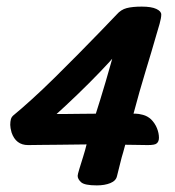

<svg xmlns="http://www.w3.org/2000/svg" viewBox="-20 -552 530 581"><path d="M409 -532Q438 -532 453 -525Q468 -518 468 -508Q468 -498 463 -480Q458 -462 453 -446Q439 -397 420.5 -336.5Q402 -276 384 -208H391Q399 -208 412.5 -204.5Q426 -201 437 -191Q449 -179 455 -164Q461 -149 461 -135Q461 -129 459 -124.5Q457 -120 454 -118Q449 -113 427 -113Q410 -113 394.5 -113.5Q379 -114 359 -114Q358 -109 356.5 -105Q355 -101 353 -92Q348 -76 344 -59Q340 -42 334 -19Q331 -5 314 2Q297 9 273 9Q236 9 225.5 -0.5Q215 -10 215 -20Q215 -24 220 -40.5Q225 -57 231.5 -77.5Q238 -98 242 -115Q216 -115 201 -114.5Q186 -114 160 -114Q130 -114 104.5 -113.5Q79 -113 65 -113Q28 -113 15 -151Q13 -158 12 -164Q11 -170 11 -174Q11 -184 13 -191.5Q15 -199 23 -205Q45 -223 77.5 -252.5Q110 -282 146 -317.5Q182 -353 218 -389.5Q254 -426 284 -457Q314 -488 333 -508Q346 -523 363.5 -527.5Q381 -532 409 -532ZM112 -172 90 -207H173Q200 -207 217.5 -207.5Q235 -208 270 -208Q282 -245 299.5 -304Q317 -363 334 -428L351 -413Q338 -394 311 -364.5Q284 -335 249.5 -300.5Q215 -266 179 -232.5Q143 -199 112 -172Z"/></svg>

Font: Lisu Bosa ExtraBold
Style: Italic
Weight: 800
Italic angle: -19°
Designer: David Morse, Annie Olsen, Victor Gaultney, Frank Grießhammer (Latin)
Foundry: SIL International
Version: Version 2.000